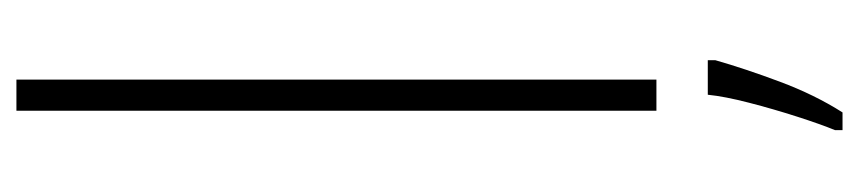

<svg xmlns="http://www.w3.org/2000/svg" viewBox="-416 -434 1021 228"><g transform="rotate(-90 94.0 -320.5)"><path d="M113 -51H76V-811H113ZM136 19Q126 54 110.5 95.5Q95 137 74 170H53V161Q60 144 69 116Q78 88 85.5 59Q93 30 95 10H136Z"/></g></svg>

Font: Noto Sans Tamil UI Condensed ExtraLight
Style: Regular
Weight: 200
Width: 3
Designer: Jelle Bosma - Monotype Design Team
Foundry: Monotype Imaging Inc.
Version: Version 2.004; ttfautohint (v1.8.4.7-5d5b)